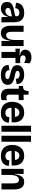

<svg xmlns="http://www.w3.org/2000/svg" viewBox="1872 -2624 765 4550"><g transform="rotate(90 2255.0 -348.5)"><path d="M179 14Q138 14 103 -1Q68 -16 46.5 -48Q25 -80 25 -131Q25 -178 43 -207.5Q61 -237 92.5 -255.5Q124 -274 165 -284.5Q206 -295 251 -302Q298 -311 322.5 -316.5Q347 -322 356.5 -331Q366 -340 366 -356Q366 -388 343 -406.5Q320 -425 280 -425Q255 -425 231 -416Q207 -407 191 -385.5Q175 -364 173 -327L44 -346Q48 -401 69 -438Q90 -475 124 -497Q158 -519 199.5 -529Q241 -539 285 -539Q359 -539 408.5 -512Q458 -485 482.5 -432.5Q507 -380 507 -303V-209Q507 -175 507.5 -139.5Q508 -104 509 -69.5Q510 -35 511 0H384Q384 -35 383.5 -71.5Q383 -108 383 -148H373Q365 -103 339 -66.5Q313 -30 272.5 -8Q232 14 179 14ZM237 -93Q257 -93 278.5 -100.5Q300 -108 319 -124Q338 -140 351 -166Q364 -192 367 -227V-269L392 -270Q381 -257 359.5 -249Q338 -241 313 -236.5Q288 -232 262.5 -227.5Q237 -223 215.5 -214.5Q194 -206 181 -192Q168 -178 168 -154Q168 -125 187.5 -109Q207 -93 237 -93Z M763 14Q675 14 632 -48Q589 -110 589 -237V-525H733V-244Q733 -173 753 -142Q773 -111 813 -111Q839 -111 860 -124Q881 -137 896 -163Q911 -189 919 -227.5Q927 -266 927 -319V-525H1071V-236L1072 0H949L952 -196H941Q932 -123 910.5 -76.5Q889 -30 852.5 -8Q816 14 763 14Z M1211 0V-332H1133V-437L1284 -428V-439Q1234 -446 1206 -466.5Q1178 -487 1167.5 -513.5Q1157 -540 1157 -566Q1157 -610 1179.5 -642.5Q1202 -675 1243 -693Q1284 -711 1338 -711Q1382 -711 1417.5 -699Q1453 -687 1480 -665L1468 -533Q1442 -553 1415 -563.5Q1388 -574 1362 -574Q1331 -574 1311 -558Q1291 -542 1291 -511Q1291 -491 1300.5 -476Q1310 -461 1328 -453Q1346 -445 1372 -444H1476V-332H1353V0Z M1758 14Q1706 14 1661.5 3.5Q1617 -7 1585 -29Q1553 -51 1535.5 -85.5Q1518 -120 1518 -169L1640 -190Q1642 -157 1657 -135Q1672 -113 1699 -102Q1726 -91 1764 -91Q1804 -91 1829 -104Q1854 -117 1854 -144Q1854 -162 1842.5 -172Q1831 -182 1806 -190Q1781 -198 1741 -207Q1696 -218 1656.5 -229.5Q1617 -241 1587 -258.5Q1557 -276 1540.5 -303.5Q1524 -331 1524 -372Q1524 -424 1551.5 -461Q1579 -498 1629.5 -518.5Q1680 -539 1747 -539Q1809 -539 1860 -520.5Q1911 -502 1941 -462.5Q1971 -423 1970 -360L1848 -340Q1849 -370 1835.5 -391Q1822 -412 1798.5 -422.5Q1775 -433 1742 -433Q1703 -433 1680.5 -418.5Q1658 -404 1658 -381Q1658 -362 1672 -350.5Q1686 -339 1713 -331Q1740 -323 1779 -315Q1815 -308 1852 -297.5Q1889 -287 1920 -269Q1951 -251 1970.5 -222Q1990 -193 1990 -148Q1990 -99 1962.5 -62Q1935 -25 1883.5 -5.5Q1832 14 1758 14Z M2255 12Q2168 12 2125 -34Q2082 -80 2082 -176V-411H2018V-511H2040Q2088 -515 2109 -538.5Q2130 -562 2134 -612L2139 -643H2223V-525H2351V-408H2223V-187Q2223 -149 2241 -132.5Q2259 -116 2289 -116Q2306 -116 2322 -120.5Q2338 -125 2352 -133V-3Q2322 6 2298 9Q2274 12 2255 12Z M2656 14Q2587 14 2537 -6Q2487 -26 2455 -62Q2423 -98 2407.5 -147Q2392 -196 2392 -253Q2392 -311 2407.5 -363Q2423 -415 2454.5 -454.5Q2486 -494 2534 -516.5Q2582 -539 2647 -539Q2710 -539 2757 -517.5Q2804 -496 2833.5 -456Q2863 -416 2874 -361.5Q2885 -307 2877 -241L2483 -236V-316L2775 -321L2746 -276Q2751 -324 2740.5 -357.5Q2730 -391 2706.5 -408Q2683 -425 2647 -425Q2608 -425 2582 -404.5Q2556 -384 2543.5 -347Q2531 -310 2531 -258Q2531 -174 2563.5 -134Q2596 -94 2657 -94Q2685 -94 2704 -101.5Q2723 -109 2734.5 -122Q2746 -135 2751.5 -152.5Q2757 -170 2757 -189L2888 -175Q2887 -139 2874 -105.5Q2861 -72 2834 -45Q2807 -18 2763 -2Q2719 14 2656 14Z M2959 0V-701H3102V0Z M3196 0V-701H3339V0Z M3678 14Q3609 14 3559 -6Q3509 -26 3477 -62Q3445 -98 3429.5 -147Q3414 -196 3414 -253Q3414 -311 3429.5 -363Q3445 -415 3476.5 -454.5Q3508 -494 3556 -516.5Q3604 -539 3669 -539Q3732 -539 3779 -517.5Q3826 -496 3855.5 -456Q3885 -416 3896 -361.5Q3907 -307 3899 -241L3505 -236V-316L3797 -321L3768 -276Q3773 -324 3762.5 -357.5Q3752 -391 3728.5 -408Q3705 -425 3669 -425Q3630 -425 3604 -404.5Q3578 -384 3565.5 -347Q3553 -310 3553 -258Q3553 -174 3585.5 -134Q3618 -94 3679 -94Q3707 -94 3726 -101.5Q3745 -109 3756.5 -122Q3768 -135 3773.5 -152.5Q3779 -170 3779 -189L3910 -175Q3909 -139 3896 -105.5Q3883 -72 3856 -45Q3829 -18 3785 -2Q3741 14 3678 14Z M3981 0V-295V-525H4103L4100 -322H4111Q4119 -395 4141 -443Q4163 -491 4200 -515Q4237 -539 4292 -539Q4380 -539 4424.5 -479Q4469 -419 4469 -296V0H4325V-279Q4325 -349 4304.5 -382Q4284 -415 4241 -415Q4205 -415 4179 -391Q4153 -367 4139 -318Q4125 -269 4125 -194V0Z"/></g></svg>

Font: Bricolage Grotesque 72pt
Style: Bold
Weight: 700
Designer: Mathieu Triay
Foundry: Atelier Triay
Version: Version 1.001;gftools[0.9.33.dev8+g029e19f]